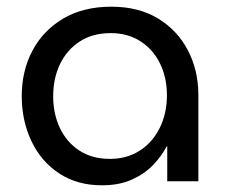

<svg xmlns="http://www.w3.org/2000/svg" viewBox="-20 -542 686 574"><path d="M285 12Q211 12 157 -23.5Q103 -59 74 -120Q45 -181 45 -255Q45 -330 77 -390.5Q109 -451 169 -486.5Q229 -522 313 -522Q394 -522 452 -487Q510 -452 541.5 -392Q573 -332 573 -258V0H480V-104H478Q463 -75 437.5 -48.5Q412 -22 374 -5Q336 12 285 12ZM309 -67Q359 -67 397.5 -91.5Q436 -116 457.5 -159.5Q479 -203 479 -257Q479 -310 458.5 -352Q438 -394 400 -418.5Q362 -443 311 -443Q257 -443 218.5 -418Q180 -393 159.5 -350.5Q139 -308 139 -254Q139 -202 159 -159.5Q179 -117 217 -92Q255 -67 309 -67Z"/></svg>

Font: MuseoModerno SemiBold
Style: Regular
Weight: 400
Version: Version 1.001